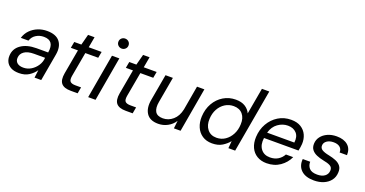

<svg xmlns="http://www.w3.org/2000/svg" viewBox="-36 -1385 3909 2056"><g transform="rotate(20 1918.5 -356.5)"><path d="M187 12Q130 12 94.5 -7.5Q59 -27 43 -59Q27 -91 29 -129Q32 -210 99 -256.5Q166 -303 274 -303H407Q431 -445 308 -445Q260 -445 220.5 -421Q181 -397 165 -350H78Q94 -403 130.5 -440Q167 -477 216 -496.5Q265 -516 319 -516Q421 -516 465 -460.5Q509 -405 493 -312L438 0H362L373 -89Q345 -47 299 -17.5Q253 12 187 12ZM211 -59Q259 -59 299.5 -84Q340 -109 366 -149Q392 -189 395 -234V-238H270Q198 -238 159 -210.5Q120 -183 118 -137Q116 -101 140.5 -80Q165 -59 211 -59Z M774 0Q697 0 666 -36.5Q635 -73 649 -154L699 -433H618L631 -504H712L744 -626H818L796 -504H943L930 -433H783L733 -154Q725 -106 742 -89Q759 -72 802 -72H866L853 0Z M1132 -611Q1108 -611 1091 -627.5Q1074 -644 1074 -668Q1074 -693 1091 -709Q1108 -725 1132 -725Q1156 -725 1173 -709Q1190 -693 1190 -668Q1190 -644 1173 -627.5Q1156 -611 1132 -611ZM973 0 1061 -504H1145L1057 0Z M1401 0Q1324 0 1293 -36.5Q1262 -73 1276 -154L1326 -433H1245L1258 -504H1339L1371 -626H1445L1423 -504H1570L1557 -433H1410L1360 -154Q1352 -106 1369 -89Q1386 -72 1429 -72H1493L1480 0Z M1773 12Q1678 12 1639 -48Q1600 -108 1618 -205L1671 -504H1755L1703 -211Q1690 -139 1713 -99.5Q1736 -60 1801 -60Q1864 -60 1914.5 -103.5Q1965 -147 1982 -228L2030 -504H2114L2026 0H1950L1960 -89Q1929 -41 1879.5 -14.5Q1830 12 1773 12Z M2387 12Q2321 12 2275 -19Q2229 -50 2206.5 -103Q2184 -156 2187 -221Q2191 -307 2229 -373.5Q2267 -440 2330 -478Q2393 -516 2470 -516Q2535 -516 2576.5 -490Q2618 -464 2638 -421L2691 -720H2775L2648 0H2571L2578 -83Q2549 -46 2502.5 -17Q2456 12 2387 12ZM2411 -61Q2466 -61 2509.5 -90.5Q2553 -120 2579.5 -170.5Q2606 -221 2608 -284Q2612 -356 2575.5 -399.5Q2539 -443 2472 -443Q2418 -443 2374 -415Q2330 -387 2303.5 -338.5Q2277 -290 2274 -227Q2270 -154 2307 -107.5Q2344 -61 2411 -61Z M3008 12Q2945 12 2898.5 -16Q2852 -44 2828.5 -95Q2805 -146 2808 -214Q2812 -300 2851 -368Q2890 -436 2954.5 -476Q3019 -516 3101 -516Q3169 -516 3213.5 -488Q3258 -460 3279 -413.5Q3300 -367 3297 -311Q3296 -294 3292.5 -272Q3289 -250 3285 -233H2892Q2881 -154 2917 -106.5Q2953 -59 3021 -59Q3074 -59 3112.5 -82.5Q3151 -106 3173 -147H3256Q3225 -78 3160.5 -33Q3096 12 3008 12ZM3089 -445Q3029 -445 2976.5 -407.5Q2924 -370 2904 -298H3214Q3223 -368 3187.5 -406.5Q3152 -445 3089 -445Z M3548 12Q3451 12 3401.5 -35.5Q3352 -83 3359 -163H3444Q3442 -121 3468.5 -90Q3495 -59 3560 -59Q3613 -59 3645 -82.5Q3677 -106 3679 -147Q3681 -184 3651.5 -200Q3622 -216 3570 -225Q3529 -233 3492.5 -248.5Q3456 -264 3435 -291Q3414 -318 3416 -361Q3418 -405 3444.5 -440Q3471 -475 3516.5 -495.5Q3562 -516 3620 -516Q3701 -516 3747 -476.5Q3793 -437 3790 -364H3706Q3708 -401 3682.5 -423Q3657 -445 3610 -445Q3563 -445 3533.5 -424Q3504 -403 3503 -372Q3501 -340 3528.5 -323Q3556 -306 3609 -296Q3654 -287 3690.5 -272Q3727 -257 3748 -229.5Q3769 -202 3766 -157Q3764 -105 3735 -67Q3706 -29 3657.5 -8.5Q3609 12 3548 12Z"/></g></svg>

Font: DM Sans Italic
Style: Regular
Weight: 400
Italic angle: -10°
Designer: Colophon Foundry, Jonny Pinhorn
Foundry: Colophon Foundry
Version: Version 4.004; ttfautohint (v1.8.4.7-5d5b)